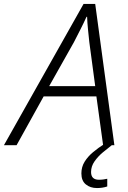

<svg xmlns="http://www.w3.org/2000/svg" viewBox="-73 -735 648 972"><path d="M-53 0 350 -715H409L506 0H449L415 -247H148L11 0ZM176 -299H409L379 -523Q376 -552 372.5 -586Q369 -620 368 -650H365Q351 -619 334.5 -586.5Q318 -554 301 -521ZM418 217Q384 217 361.5 198.5Q339 180 339 143Q339 110 355.5 83.5Q372 57 398.5 35Q425 13 455 -6L493 0Q472 16 447.5 36.5Q423 57 405.5 82Q388 107 388 136Q388 175 428 175Q440 175 450.5 173.5Q461 172 470 170V209Q446 217 418 217Z"/></svg>

Font: Noto Sans Light
Style: Italic
Weight: 300
Italic angle: -12°
Designer: Monotype Design Team
Foundry: Monotype Imaging Inc.
Version: Version 2.013; ttfautohint (v1.8.4.7-5d5b)